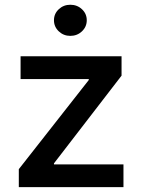

<svg xmlns="http://www.w3.org/2000/svg" viewBox="-20 -772 587 792"><path d="M57.6 0V-74.2L346.2 -441.9V-445.8H64.9V-540H481.4V-460L202.6 -98.1V-93.8H489.3V0ZM270 -624Q242.2 -624 222.4 -642.8Q202.6 -661.6 202.6 -688.5Q202.6 -715.3 222.4 -733.9Q242.2 -752.4 270 -752.4Q298.3 -752.4 318.1 -733.9Q337.9 -715.3 337.9 -688.5Q337.9 -661.6 318.1 -642.8Q298.3 -624 270 -624Z"/></svg>

Font: V-Inter
Style: Medium-500
Weight: 500
Designer: Rasmus Andersson
Foundry: rsms
Version: Version 4.000;git-4146feb